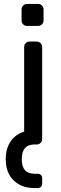

<svg xmlns="http://www.w3.org/2000/svg" viewBox="-20 -730 308 970"><path d="M173 -599H116Q105 -599 97 -607Q89 -615 89 -626V-683Q89 -694 97 -702Q105 -710 116 -710H173Q184 -710 192 -702Q200 -694 200 -683V-626Q200 -615 192 -607Q184 -599 173 -599ZM166 0H149Q90 3 90 74Q90 112 106.5 130Q123 148 156 148H171Q181 148 187 154Q193 160 193 170V198Q193 208 187 214Q181 220 171 220H152Q89 220 49 181.5Q9 143 9 74Q9 20 34 -16Q59 -52 102 -65V-493Q102 -504 110 -512Q118 -520 129 -520H166Q177 -520 185 -512Q193 -504 193 -493V-27Q193 -16 185 -8Q177 0 166 0Z"/></svg>

Font: Hezaedrus
Style: Regular
Weight: 400
Designer: Hubert & Fischer
Foundry: Hubert & Fischer
Version: Version 1.10;September 3, 2019;FontCreator 11.5.0.2425 64-bi